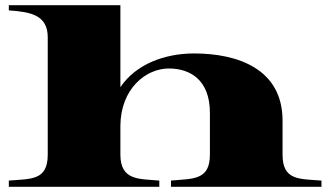

<svg xmlns="http://www.w3.org/2000/svg" viewBox="-20 -720 1263 740"><path d="M14 -24V0H594V-24C520 -31 444 -22 444 -124V-235C445 -377 541 -456 631 -456C712 -456 789 -413 789 -285V-124C789 -24 723 -32 639 -24V0H1219V-24C1135 -31 1069 -23 1069 -124V-255C1069 -454 897 -514 728 -514C615 -514 504 -473 444 -384V-700H14V-680C97 -674 164 -663 164 -576V-124C164 -24 100 -31 14 -24Z"/></svg>

Font: Sprat Extended Black
Style: Regular
Weight: 900
Width: 9
Designer: Ethan Nakache
Foundry: Collletttivo
Version: Version 2.000;Glyphs 3.2 (3217)